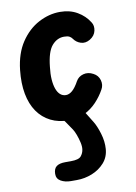

<svg xmlns="http://www.w3.org/2000/svg" viewBox="-95 -612 704 994"><g transform="rotate(-10 257.0 -115.0)"><path d="M241.5 10Q186.5 10 144.8 -11Q103 -32 76 -71.2Q49 -110.5 38.8 -165.8Q28.5 -221 36 -290Q45.5 -376.5 84.2 -434.5Q123 -492.5 178.2 -521.8Q233.5 -551 291 -551Q343 -551 382 -528.2Q421 -505.5 443.5 -469Q456 -450.5 450.5 -424.2Q445 -398 418.5 -382Q394 -367.5 370.2 -375Q346.5 -382.5 332.5 -403Q327 -411 317.8 -416Q308.5 -421 290 -421Q253 -421 226 -389.8Q199 -358.5 191 -279.5Q186.5 -243.5 188.5 -214.5Q190.5 -185.5 198 -164.5Q205.5 -143.5 218.2 -132.5Q231 -121.5 248 -121.5Q265 -121.5 281.8 -136Q298.5 -150.5 316 -182.5Q328.5 -205 354.5 -212Q380.5 -219 407 -204.5Q431.5 -192 438.8 -166Q446 -140 433 -117.5Q415 -84.5 387.5 -55.2Q360 -26 323.5 -8Q287 10 241.5 10ZM195.5 321.5Q165.5 321.5 143.2 309Q121 296.5 121.5 270.5Q122 243 137.5 231.5Q153 220 183 220H213Q254.5 220 267 204.8Q279.5 189.5 282 171Q284.5 155.5 279.5 133.2Q274.5 111 266.8 90.8Q259 70.5 252.5 61Q235 34.5 220.5 14Q206 -6.5 180.5 -29.5Q164.5 -44 170.2 -57Q176 -70 192.8 -78Q209.5 -86 225.5 -86Q247.5 -86 263.2 -79.2Q279 -72.5 293 -59.5Q317 -36.5 330 -14.8Q343 7 363.5 39.5Q379.5 65 392.2 107.5Q405 150 402 188.5Q399 231 372.5 260.8Q346 290.5 307.2 306Q268.5 321.5 227 321.5Z"/></g></svg>

Font: Edu SA Hand
Style: Regular
Weight: 400
Designer: Tina and Corey Anderson, Eben Sorkin, Mirko Velimirovic
Foundry: Google for Education
Version: Version 2.000